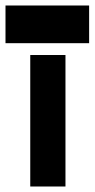

<svg xmlns="http://www.w3.org/2000/svg" viewBox="-49 -667 344 698"><path d="M61 11V-467H189V11ZM-29 -510V-647H275V-510Z"/></svg>

Font: Pixelify Sans
Style: Bold
Weight: 700
Designer: Stefie Justprince
Foundry: Typecalism Foundryline
Version: Version 1.000